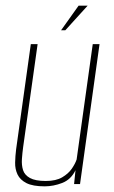

<svg xmlns="http://www.w3.org/2000/svg" viewBox="-20 -651 402 679"><path d="M138 8Q96 8 73.5 -3.5Q51 -15 42 -34Q33 -53 33.5 -76Q34 -99 37 -123L89 -495H113L62 -132Q59 -110 57.5 -88.5Q56 -67 61.5 -49.5Q67 -32 86 -21.5Q105 -11 142 -11Q178 -11 200 -24Q222 -37 234 -54.5Q246 -72 251 -87L308 -495H332L263 0H242L247 -49Q231 -16 200 -4Q169 8 138 8ZM196 -544 258 -631H290L211 -544Z"/></svg>

Font: Alumni Sans SC Thin
Style: Italic
Weight: 100
Italic angle: -8°
Designer: Robert E. Leuschke
Foundry: Robert E. Leuschke
Version: Version 1.016